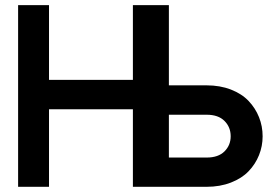

<svg xmlns="http://www.w3.org/2000/svg" viewBox="-20 -720 1047 740"><path d="M49.8 0V-700.2H168.9V-412.1H492.2V-700.2H630.9V-391.1H775.9Q828.1 -391.1 870.1 -374.8Q912.1 -358.4 938.2 -330.8Q964.4 -303.2 978.3 -268.3Q992.2 -233.4 992.2 -194.8Q992.2 -156.7 978.3 -122.1Q964.4 -87.4 938.2 -60.1Q912.1 -32.7 870.1 -16.4Q828.1 0 775.9 0H492.2V-298.8H168.9V0ZM630.9 -112.8H776.9Q821.3 -112.8 845.2 -136.5Q869.1 -160.2 869.1 -194.8Q869.1 -230 845.2 -253.9Q821.3 -277.8 776.9 -277.8H630.9Z"/></svg>

Font: Cakra Normal
Style: Regular
Weight: 400
Designer: Lucia Kollert, Vojtech Kollert
Foundry: OoM Type
Version: Version 1.000;Glyphs 3.1.1 (3148)